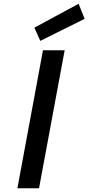

<svg xmlns="http://www.w3.org/2000/svg" viewBox="-20 -1008 473 1028"><path d="M73.2 0 210 -738.8H326.2L189 0ZM195.8 -789.1 164.1 -859.9 400.9 -987.8 433.1 -907.2Z"/></svg>

Font: Involve SemiBold Oblique
Style: Italic
Weight: 600
Italic angle: -10.5°
Designer: Stefan Peev
Foundry: Context Ltd.
Version: Version 1.001